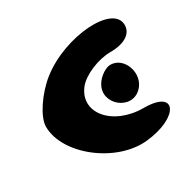

<svg xmlns="http://www.w3.org/2000/svg" viewBox="-115 -673 748 738"><g transform="rotate(-30 259.0 -304.0)"><path d="M296 -338C252 -267 349 -187 408 -246C455 -293 424 -383 362 -383C342 -383 311 -363 296 -338ZM137 -464C79 -418 29 -343 29 -300C29 -176 195 -46 337 -60C491 -75 538 -175 391 -175C253 -175 168 -278 236 -362C264 -396 333 -425 387 -425C449 -425 487 -449 487 -488C487 -580 266 -565 137 -464Z"/></g></svg>

Font: Hussar Skorodowane
Style: Bold
Weight: 700
Foundry: Cannot Into Space Fonts
Version: Version 0.892